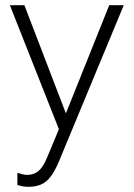

<svg xmlns="http://www.w3.org/2000/svg" viewBox="-20 -501 515 740"><path d="M89 219Q69 219 47 212V165Q60 169 68 171Q76 173 85 173Q111 173 129 157.5Q147 142 162 105L207 -3L18 -481H74L234 -64L401 -481H457L206 124Q191 159 175 180Q159 201 138.5 210Q118 219 89 219Z"/></svg>

Font: Red Hat Text VF
Style: Regular
Weight: 300
Designer: Pentagram, MCKL
Foundry: Pentagram, MCKL
Version: Version 1.023